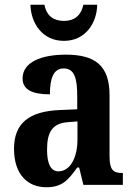

<svg xmlns="http://www.w3.org/2000/svg" viewBox="-20 -778 565 808"><path d="M249 -606C341 -606 388 -683 389 -758H331C320 -710 291 -690 249 -690C207 -690 176 -710 167 -758H108C110 -683 156 -606 249 -606ZM175 10C241 10 266 -19 305 -73H313L331 0H497V-50H494C454 -50 441 -66 441 -121V-378C441 -503 379 -548 257 -548C155 -548 75 -517 75 -448C75 -402 113 -381 190 -381C190 -448 205 -490 248 -490C294 -490 305 -447 305 -373V-318L233 -315C103 -310 39 -260 39 -152C39 -41 99 10 175 10ZM226 -57C193 -57 178 -90 178 -148C178 -222 200 -260 268 -264L306 -267V-191C306 -112 274 -57 226 -57Z"/></svg>

Font: Noto Serif Armenian Condensed
Style: Bold
Weight: 700
Width: 3
Designer: Monotype Design Team
Foundry: Monotype Imaging Inc.
Version: Version 2.008